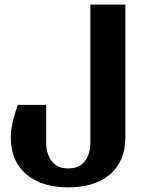

<svg xmlns="http://www.w3.org/2000/svg" viewBox="-20 -623 617 833"><path d="M180.2 -168V-4.9Q180.2 18.6 185.5 37.6Q191.9 59.6 202.6 73.7Q214.8 89.8 231.9 98.6Q250 107.9 275.9 107.9Q302.2 107.9 320.3 98.6Q339.4 88.9 350.6 73.2Q361.8 57.6 367.2 36.6Q372.1 17.1 372.1 -5.9V-603H523.9V-28.8Q523.9 77.1 457.5 133.3Q390.6 189.9 275.9 189.9Q161.1 189.9 94.2 133.3Q26.9 76.2 26.9 -26.9Q26.9 -58.6 34.7 -92.3Q41 -119.6 57.1 -168Z"/></svg>

Font: SimahzazaarabicW05-Bold
Style: Regular
Weight: 700
Designer: Ahmed zaza
Foundry: Ahmed zaza
Version: Version 1.001